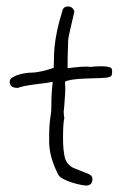

<svg xmlns="http://www.w3.org/2000/svg" viewBox="-20 -570 387 594"><path d="M324 -360Q327 -355 327 -350Q327 -342 325.5 -337.5Q324 -333 316 -331Q308 -329 291 -328.5Q274 -328 243 -327Q194 -325 181 -317Q181 -312 181.5 -307.5Q182 -303 182 -298Q182 -286 181 -274Q180 -262 179.5 -251.5Q179 -241 178 -233.5Q177 -226 177 -225Q177 -220 177.5 -215Q178 -210 179 -205Q177 -197 176 -181.5Q175 -166 175 -143Q175 -108 180 -85Q185 -62 206 -51L251 -33Q266 -28 266 -16Q266 4 246 4Q241 4 228.5 1.5Q216 -1 202 -5.5Q188 -10 175.5 -16.5Q163 -23 159 -32Q146 -58 139 -83Q132 -108 132 -134Q132 -165 133 -180Q134 -195 135.5 -204Q137 -213 138 -222Q139 -231 139 -251Q139 -273 140.5 -289.5Q142 -306 143 -317Q135 -315 120 -313Q105 -311 88.5 -309Q72 -307 57 -304Q42 -301 35 -298Q10 -298 10 -317Q10 -326 20 -331.5Q30 -337 41 -340Q52 -343 61 -344Q70 -345 68 -345H73Q102 -345 146 -360Q147 -376 147 -391.5Q147 -407 149 -427Q151 -447 156.5 -474Q162 -501 174 -540Q178 -550 190 -550Q205 -550 210 -535Q210 -533 207 -520.5Q204 -508 200.5 -493Q197 -478 194 -464Q191 -450 191 -446Q190 -423 189.5 -401Q189 -379 189 -359Q192 -359 210.5 -361.5Q229 -364 249 -364Q253 -364 255 -363.5Q257 -363 259 -363Q269 -364 277 -364.5Q285 -365 292 -365Q314 -365 324 -360Z"/></svg>

Font: Gaegu Light
Style: Regular
Weight: 300
Designer: JIKJI
Foundry: JIKJI
Version: Version 1.00